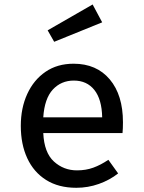

<svg xmlns="http://www.w3.org/2000/svg" viewBox="-20 -844 655 876"><path d="M177.4 -236.9Q181.5 -147.7 225.9 -107.2Q270.3 -66.7 331.3 -66.7Q371.8 -66.7 405.6 -79Q439.5 -91.3 474.4 -114.9L519 -52.8Q481 -22.6 431.3 -4.9Q381.5 12.8 328.2 12.8Q247.2 12.8 190.5 -22.8Q133.8 -58.5 104.4 -122.1Q74.9 -185.6 74.9 -269.7Q74.9 -351.3 104.4 -415.4Q133.8 -479.5 187.7 -516.4Q241.5 -553.3 315.9 -553.3Q420.5 -553.3 480.8 -481.8Q541 -410.3 541 -286.2Q541 -272.3 540.5 -259.5Q540 -246.7 539 -236.9ZM316.9 -476.4Q259 -476.4 221 -435.4Q183.1 -394.4 177.4 -308.7H446.2Q444.6 -390.8 410.5 -433.6Q376.4 -476.4 316.9 -476.4ZM402.6 -823.6 446.2 -742.1 227.2 -653.3 197.4 -705.6Z"/></svg>

Font: Fira Code Retina
Style: Regular
Weight: 450
Monospace: yes
Designer: Carrois Corporate, Edenspiekermann AG, Nikita Prokopov
Foundry: Carrois Corporate, Edenspiekermann AG, Nikita Prokopov
Version: Version 6.002